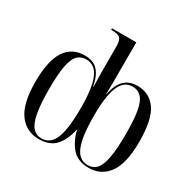

<svg xmlns="http://www.w3.org/2000/svg" viewBox="-167 -932 1121 1115"><g transform="rotate(30 393.5 -375.0)"><path d="M228 10Q143 10 94 -57Q45 -124 45 -268Q45 -411 89.5 -478Q134 -545 219 -545Q275 -545 306 -512.5Q337 -480 350 -410H352Q350 -467 350 -507Q350 -547 350 -575V-678Q350 -722 336 -736Q322 -750 280 -750H275V-760H438V-574Q438 -546 438 -506.5Q438 -467 437 -412H439Q462 -545 571 -545Q652 -545 697 -481Q742 -417 742 -268Q742 -122 693.5 -56Q645 10 562 10Q489 10 449.5 -34.5Q410 -79 393 -152Q377 -75 339 -32.5Q301 10 228 10ZM239 -1Q297 -1 323.5 -63Q350 -125 350 -272Q350 -404 323 -466.5Q296 -529 238 -529Q200 -529 177.5 -504.5Q155 -480 145 -424Q135 -368 135 -273Q135 -170 146.5 -110.5Q158 -51 181 -26Q204 -1 239 -1ZM550 -1Q585 -1 607.5 -25.5Q630 -50 641 -109.5Q652 -169 652 -273Q652 -368 641.5 -423.5Q631 -479 608 -503Q585 -527 549 -527Q491 -527 464.5 -463Q438 -399 438 -272Q438 -170 450.5 -111Q463 -52 488 -26.5Q513 -1 550 -1Z"/></g></svg>

Font: Noto Serif Display Condensed
Style: Regular
Weight: 400
Width: 3
Designer: Monotype Design Team
Foundry: Monotype Imaging Inc.
Version: Version 2.009